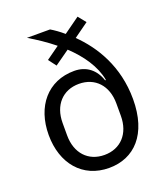

<svg xmlns="http://www.w3.org/2000/svg" viewBox="-140 -850 834 960"><g transform="rotate(-20 277.5 -370.5)"><path d="M385 -753 300 -692C277 -712 254 -728 234 -740H111C155 -714 200 -684 242 -650L172 -600L203 -559L282 -615C346 -555 396 -484 410 -408L406 -406C386 -467 341 -504 276 -504C135 -504 47 -398 47 -246C47 -94 135 12 276 12C410 12 505 -84 505 -271C505 -447 424 -574 340 -656L418 -712ZM276 -57C190 -57 133 -118 133 -213V-279C133 -374 190 -435 276 -435C362 -435 419 -374 419 -279V-213C419 -118 362 -57 276 -57Z"/></g></svg>

Font: IBM Plex Arabic
Style: Regular
Weight: 400
Designer: Mike Abbink, Paul van der Laan, Pieter van Rosmalen, Wael Morcos, Khajak Apelian
Foundry: Bold Monday
Version: Version 1.0